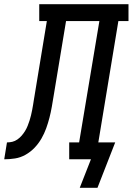

<svg xmlns="http://www.w3.org/2000/svg" viewBox="-76 -755 629 910"><path d="M302 135 355 0H252V-80H299L395 -655H237L178 -299Q174 -274 169.5 -248.5Q165 -223 158.5 -197.5Q152 -172 143 -147Q134 -122 120.5 -98.5Q107 -75 88 -55Q69 -35 45 -21.5Q21 -8 -5 -4Q-31 0 -56 0L-43 -80Q-30 -80 -17.5 -83Q-5 -86 6.5 -94Q18 -102 27 -112.5Q36 -123 43 -134.5Q50 -146 55 -158.5Q60 -171 64 -183.5Q68 -196 71 -208.5Q74 -221 76.5 -234Q79 -247 81 -259.5Q83 -272 85 -285Q86 -292 87.5 -299.5Q89 -307 90 -315L146 -655H110V-735H533V-655H485L390 -80H470L386 135Z"/></svg>

Font: Iosevka Curly Slab MdObl
Style: Regular
Weight: 500
Italic angle: -9°
Monospace: yes
Designer: Belleve Invis
Foundry: Belleve Invis
Version: Version 11.0.0; ttfautohint (v1.8.3)